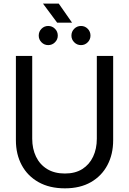

<svg xmlns="http://www.w3.org/2000/svg" viewBox="-20 -1010 704 1047"><path d="M334 17Q250 17 190.2 -16.7Q130.3 -50.3 98.5 -109.5Q66.7 -168.6 66.7 -245.1V-705H155.7V-253.7Q155.7 -198.7 176.5 -155.6Q197.3 -112.6 237 -88.2Q276.8 -63.8 334 -63.8Q390.4 -63.8 428.9 -88.2Q467.3 -112.6 487.7 -155.6Q508 -198.7 508 -253.7V-705H597.1V-245.1Q597.1 -168.6 565.7 -109.5Q534.3 -50.3 475.7 -16.7Q417 17 334 17ZM291.8 -886.3 214.4 -990.3H300.4L373 -886.3ZM242.8 -764Q221.4 -764 206.3 -779.4Q191.2 -794.7 191.2 -815.8Q191.2 -837.8 206.3 -853.1Q221.4 -868.4 242.8 -868.4Q264.6 -868.4 279.8 -853.1Q295.1 -837.8 295.1 -815.8Q295.1 -794.7 279.8 -779.4Q264.6 -764 242.8 -764ZM421.6 -764Q400 -764 384.8 -779.4Q369.5 -794.7 369.5 -815.8Q369.5 -837.8 384.8 -853.1Q400 -868.4 421.6 -868.4Q443.2 -868.4 458.3 -853.1Q473.4 -837.8 473.4 -815.8Q473.4 -794.7 458.3 -779.4Q443.2 -764 421.6 -764Z"/></svg>

Font: TikTok Sans Light
Style: Regular
Weight: 300
Version: Version 4.000